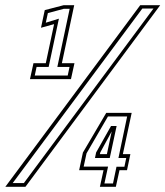

<svg xmlns="http://www.w3.org/2000/svg" viewBox="-64 -720 637 740"><path d="M51.5 -415 65 -476.5H112.5L144.5 -627L94 -613L108.5 -681L181.5 -700H222L174.5 -476.5H223L209.5 -415ZM70 -429H197L204 -462H157L204.5 -686H181.5L120.5 -669.5L112.5 -632.5L163 -648L123.5 -462H77ZM-43.5 0 476.5 -700H553.5L34 0ZM-15 -14.5H28L527.5 -687H484.5ZM321 0 335 -64H241L255.5 -132L345.5 -285H443.5L409.5 -126H438.5L425.5 -64H396.5L382.5 0ZM321 -126H348L367.5 -218H369L322.5 -132.5ZM338.5 -13H371.5L385 -77.5H415.5L422.5 -111H392.5L426 -271H352L269.5 -129L258.5 -78H352.5ZM302 -111 306.5 -132.5 364 -234.5H385.5L359 -111Z"/></svg>

Font: Tourney Thin Light
Style: Italic
Weight: 300
Italic angle: -12°
Version: Version 1.015